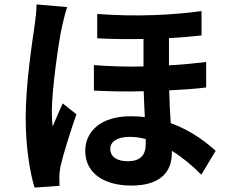

<svg xmlns="http://www.w3.org/2000/svg" viewBox="-20 -802 1040 867"><path d="M145 -782C145 -751 140 -712 136 -685C125 -609 96 -421 96 -271C96 -137 115 -24 136 45L249 37C248 23 248 6 248 -4C248 -15 250 -36 253 -50C265 -104 297 -205 325 -286L263 -335C249 -302 232 -266 218 -231C215 -251 214 -278 214 -298C214 -397 245 -616 260 -682C264 -700 276 -750 283 -770ZM638 -151C638 -104 616 -74 557 -74C509 -74 478 -93 478 -130C478 -162 509 -184 565 -184C589 -184 613 -181 638 -174ZM911 -522C859 -516 803 -510 743 -507V-630C797 -633 847 -637 890 -642V-752C768 -735 600 -725 419 -739V-629C492 -625 562 -625 628 -626V-502C556 -500 481 -502 404 -508V-393C480 -389 556 -388 629 -390C630 -351 632 -311 634 -273C613 -276 591 -277 569 -277C435 -277 365 -208 365 -121C365 -14 458 36 573 36C701 36 756 -23 756 -111V-121C803 -92 848 -55 889 -13L954 -121C916 -155 848 -211 751 -246C748 -291 745 -341 744 -394C806 -397 863 -401 911 -407Z"/></svg>

Font: Noto Sans CJK KR Bold
Style: Regular
Weight: 700
Designer: Ryoko NISHIZUKA (kana & ideographs); Paul D. Hunt (Latin, Greek & Cyrillic); Wenlong ZHANG (bopomofo); Sandoll Communica
Foundry: Adobe Systems Incorporated
Version: Version 1.004;PS 1.004;hotconv 1.0.82;makeotf.lib2.5.63406